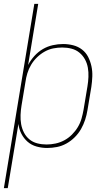

<svg xmlns="http://www.w3.org/2000/svg" viewBox="-40 -755 560 990"><path d="M-20 215 137 -735H157L105 -420Q118 -445 137.5 -466.5Q157 -488 181 -502Q205 -516 232 -522Q259 -528 285 -528Q312 -528 337.5 -521.5Q363 -515 383 -499.5Q403 -484 414.5 -461.5Q426 -439 431.5 -413.5Q437 -388 436 -361Q435 -334 431 -307L411 -187Q407 -162 399 -137.5Q391 -113 378 -90Q365 -67 345.5 -47.5Q326 -28 302.5 -15Q279 -2 253.5 3Q228 8 203 8Q175 8 148.5 0.5Q122 -7 102.5 -24Q83 -41 70.5 -65Q58 -89 55 -116L0 215ZM200 -10Q223 -10 246.5 -15Q270 -20 291.5 -31.5Q313 -43 331 -61Q349 -79 361.5 -100Q374 -121 380.5 -144Q387 -167 391 -190L411 -310Q415 -334 416 -358.5Q417 -383 413 -406Q409 -429 398 -449Q387 -469 369.5 -483.5Q352 -498 329 -504Q306 -510 281 -510Q258 -510 235 -505.5Q212 -501 190.5 -489Q169 -477 151 -459.5Q133 -442 120.5 -421Q108 -400 101 -377Q94 -354 91 -331L71 -211Q67 -187 66 -162.5Q65 -138 69 -115Q73 -92 83.5 -71.5Q94 -51 111.5 -36.5Q129 -22 152 -16Q175 -10 200 -10Z"/></svg>

Font: Iosevka Term Curly Th Obl
Style: Regular
Weight: 100
Italic angle: -9°
Designer: Belleve Invis
Foundry: Belleve Invis
Version: Version 32.3.0